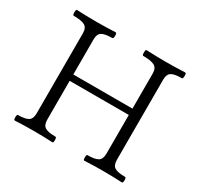

<svg xmlns="http://www.w3.org/2000/svg" viewBox="-144 -837 1043 1012"><g transform="rotate(30 377.5 -331.5)"><path d="M58.1 2.9Q51.8 2.9 51.8 -13.9Q51.8 -30.8 58.1 -30.8Q101.1 -30.8 120.1 -42.2Q139.2 -53.7 139.2 -87.9V-575.2Q139.2 -608.4 118.9 -619.6Q98.6 -630.9 50.8 -630.9Q44.9 -630.9 44.9 -648.4Q44.9 -666 50.8 -666Q109.4 -663.1 168.9 -663.1Q227.5 -663.1 286.1 -666Q293.5 -666 293.2 -648.4Q293 -630.9 286.1 -630.9Q241.7 -630.9 222.9 -619.6Q204.1 -608.4 204.1 -575.2V-361.8H564V-575.2Q564 -608.4 543 -619.6Q522 -630.9 474.1 -630.9Q468.3 -630.9 468.3 -648.4Q468.3 -666 474.1 -666Q534.2 -663.1 591.8 -663.1Q651.4 -663.1 710 -666Q716.3 -666 716.1 -648.4Q715.8 -630.9 710 -630.9Q665.5 -630.9 646.7 -619.6Q627.9 -608.4 627.9 -575.2V-87.9Q627.9 -53.7 646.7 -42.2Q665.5 -30.8 710 -30.8Q716.8 -30.8 716.8 -13.9Q716.8 2.9 710 2.9Q652.8 0 596.2 0Q539.6 0 481 2.9Q475.1 2.9 475.1 -13.9Q475.1 -30.8 481 -30.8Q525.4 -30.8 544.7 -42.2Q564 -53.7 564 -87.9V-323.2H204.1V-87.9Q204.1 -53.7 223.1 -42.2Q242.2 -30.8 287.1 -30.8Q293 -30.8 293.2 -13.9Q293.5 2.9 287.1 2.9Q230 0 172.9 0Q116.7 0 58.1 2.9Z"/></g></svg>

Font: Junicode SmCond Light
Style: Regular
Weight: 300
Width: 4
Designer: Peter S. Baker
Version: Version 2.206